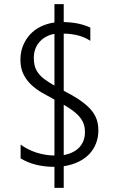

<svg xmlns="http://www.w3.org/2000/svg" viewBox="-20 -809 567 931"><path d="M289 102H244V0Q147 0 80 -41V-108Q96 -96 115.5 -86Q135 -76 157 -69Q179 -62 201 -58.5Q223 -55 244 -55V-326Q214 -342 184.5 -359Q155 -376 131.5 -398Q108 -420 93.5 -449.5Q79 -479 79 -520Q79 -556 91.5 -587Q104 -618 125.5 -641.5Q147 -665 177.5 -680Q208 -695 244 -700V-789H289V-702Q332 -701 364 -693.5Q396 -686 418 -675V-611Q367 -645 289 -646V-369Q336 -345 368.5 -322.5Q401 -300 420.5 -277.5Q440 -255 448.5 -230.5Q457 -206 457 -177Q457 -143 445.5 -113.5Q434 -84 412.5 -61.5Q391 -39 359.5 -24Q328 -9 289 -3ZM244 -645Q198 -636 171 -605Q144 -574 144 -528Q144 -506 148.5 -489Q153 -472 164.5 -456Q176 -440 195 -425.5Q214 -411 244 -394ZM289 -57Q340 -67 366 -96Q392 -125 392 -169Q392 -189 386.5 -206Q381 -223 368.5 -239Q356 -255 336.5 -270Q317 -285 289 -301Z"/></svg>

Font: LuenTai2017
Style: Regular
Weight: 400
Designer: LuenTai
Foundry: Microsoft Corpration
Version: Version 1.00 November 27, 2016, initial release